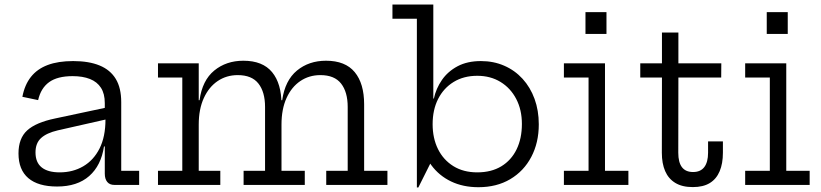

<svg xmlns="http://www.w3.org/2000/svg" viewBox="-20 -810 3594 841"><path d="M481 0Q460.5 0 449.8 -13Q439 -26 439 -49.5V-209.5L445.5 -226L442 -286.5L439 -318V-358.5Q439 -399.5 422.2 -425.5Q405.5 -451.5 374 -464Q342.5 -476.5 298 -476.5Q231.5 -476.5 195.2 -450.2Q159 -424 147 -371.5L78 -386Q88 -438.5 115.5 -473.2Q143 -508 188.8 -525.2Q234.5 -542.5 300.5 -542.5Q369.5 -542.5 416.2 -523.2Q463 -504 487 -464.5Q511 -425 511 -362.5V-62H589.5V0ZM230 7Q147 7 104 -29.8Q61 -66.5 61 -138Q61 -204 99 -238.8Q137 -273.5 221 -291L460.5 -342V-290.5L233 -239Q184 -227.5 159.8 -205.2Q135.5 -183 135.5 -142.5Q135.5 -98.5 162.5 -76.8Q189.5 -55 241.5 -55Q299 -55 344.5 -81.5Q390 -108 416 -159.5Q442 -211 442 -286.5L461 -168.5H435.5Q423 -85 370.8 -39Q318.5 7 230 7Z M1409 0V-62H1503V-341.5Q1503 -407 1474 -444Q1445 -481 1383.5 -481Q1334 -481 1295.5 -455Q1257 -429 1235 -380.5Q1213 -332 1213 -264L1195.5 -371H1216Q1228.5 -458 1280.8 -501Q1333 -544 1408 -544Q1492.5 -544 1533.8 -494Q1575 -444 1575 -353V-62H1677V0ZM672 0V-62H778.5V-470.5H672V-532.5H850.5V-62H945V0ZM1047 0V-62H1141V-341.5Q1141 -407 1112 -444Q1083 -481 1021.5 -481Q972 -481 933.5 -455Q895 -429 872.8 -380.5Q850.5 -332 850.5 -264L833.5 -371H854Q866 -458 918.5 -501Q971 -544 1046 -544Q1130.5 -544 1171.8 -494Q1213 -444 1213 -353V-62H1315V0Z M1806 11V-728H1699V-790H1878V-346L1875 -283.5V-217L1878 -120L1812.5 11ZM2075.5 10Q2008.5 10 1955.8 -15.2Q1903 -40.5 1868.8 -87.2Q1834.5 -134 1823 -198.5L1875 -266Q1875 -204.5 1898.5 -157Q1922 -109.5 1966 -82.2Q2010 -55 2070.5 -55Q2132 -55 2175.8 -81.5Q2219.5 -108 2242.8 -155.8Q2266 -203.5 2266 -267Q2266 -329 2241.2 -376.5Q2216.5 -424 2172.5 -451Q2128.5 -478 2070.5 -478Q2011 -478 1967 -451Q1923 -424 1899 -376.5Q1875 -329 1875 -266L1863.5 -378.5H1880.5Q1890 -422.5 1915.8 -459.8Q1941.5 -497 1984.2 -519.8Q2027 -542.5 2086.5 -542.5Q2142 -542.5 2188.5 -522.2Q2235 -502 2269 -464.8Q2303 -427.5 2321.5 -376.8Q2340 -326 2340 -265.5Q2340 -185 2307.2 -122.8Q2274.5 -60.5 2215 -25.2Q2155.5 10 2075.5 10Z M2630 -62H2732.5V0H2450V-62H2558V-470.5H2450V-532.5H2630ZM2544.5 -757H2636.5V-661.5H2544.5Z M2951 -141Q2951 -99 2967 -77.8Q2983 -56.5 3016 -56.5Q3048.5 -56.5 3065 -78.2Q3081.5 -100 3081.5 -141V-190.5H3146.5V-141.5Q3146.5 -93.5 3132.2 -59.8Q3118 -26 3089 -8.2Q3060 9.5 3014.5 9.5Q2968 9.5 2938 -8.8Q2908 -27 2893.5 -60.5Q2879 -94 2879 -141L2879.5 -470.5H2784.5V-532.5H2879.5V-667.5H2951.5V-532.5H3139.5L3139 -470.5H2951.5Z M3424 -62H3526.5V0H3244V-62H3352V-470.5H3244V-532.5H3424ZM3338.5 -757H3430.5V-661.5H3338.5Z"/></svg>

Font: Hepta Slab ExtraLight
Style: Regular
Weight: 400
Version: Version 1.102